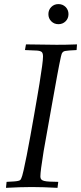

<svg xmlns="http://www.w3.org/2000/svg" viewBox="-20 -904 391 924"><path d="M8.8 0 11.7 -28.8Q36.6 -29.8 50 -31Q63.5 -32.2 70.1 -34.2Q76.7 -36.1 78.6 -38.8Q80.6 -41.5 82.5 -45.9Q86.4 -53.2 93.3 -83.3Q100.1 -113.3 108.6 -156.2Q117.2 -199.2 126.2 -249.8Q135.3 -300.3 143.8 -348.6Q152.3 -397 159.2 -437.5Q166 -478 169.9 -501Q178.2 -552.7 182.6 -585.4Q187 -618.2 187 -631.8Q187 -647.5 181.2 -653.3Q175.3 -659.2 158.2 -660.6L100.1 -663.1L105 -690.4L250 -688.5Q267.1 -688 292 -688.7Q316.9 -689.5 350.6 -690.4L348.6 -663.1Q326.7 -662.1 314.2 -661.1Q301.8 -660.2 295.2 -658.9Q288.6 -657.7 285.9 -656Q283.2 -654.3 281.2 -651.9Q276.4 -647 273.4 -632.3Q265.6 -597.2 255.1 -540Q244.6 -482.9 230 -400.9L189.9 -175.8Q182.1 -127.4 178.2 -97.4Q174.3 -67.4 174.3 -54.7Q174.3 -45.9 178.2 -41Q182.1 -36.1 191.9 -33.4Q201.7 -30.8 218.3 -30Q234.9 -29.3 260.3 -28.8L256.8 0Q221.7 -2 191.2 -2.9Q160.6 -3.9 132.8 -3.9Q105 -3.9 74.5 -2.9Q43.9 -2 8.8 0ZM261.2 -884.3Q281.7 -884.3 295.7 -870.4Q309.6 -856.4 309.6 -835.9Q309.6 -815.4 295.7 -801.5Q281.7 -787.6 261.2 -787.6Q240.7 -787.6 226.8 -801.5Q212.9 -815.4 212.9 -835.9Q212.9 -856.4 226.8 -870.4Q240.7 -884.3 261.2 -884.3Z"/></svg>

Font: XB Kayhan
Style: Italic
Weight: 400
Italic angle: -12°
Designer: Behnam
Foundry: Irmug
Version: Version 7.300 2009